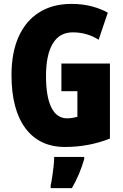

<svg xmlns="http://www.w3.org/2000/svg" viewBox="-20 -744 633 985"><path d="M295 -418H544V-33Q434 10 314 10Q182 10 110.5 -86Q39 -182 39 -359Q39 -474 75.5 -555.5Q112 -637 181 -680.5Q250 -724 347 -724Q403 -724 450.5 -711.5Q498 -699 533 -679L486 -540Q427 -578 353 -578Q285 -578 250.5 -520Q216 -462 216 -354Q216 -248 243.5 -192.5Q271 -137 324 -137Q350 -137 377 -145V-276H295ZM412 72Q389 152 349 221H240V207Q244 190 248 163Q252 136 255 108.5Q258 81 258 61H412Z"/></svg>

Font: Noto Sans Gujarati UI ExtraCondensed Black
Style: Regular
Weight: 900
Width: 2
Designer: Jelle Bosma - Monotype Design Team, Universal Thirst
Foundry: Monotype Imaging Inc.
Version: Version 2.106; ttfautohint (v1.8.4.7-5d5b)